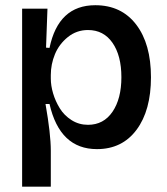

<svg xmlns="http://www.w3.org/2000/svg" viewBox="-20 -553 634 729"><path d="M64 155.8V-272.9V-520H160.2L154.8 -372.1L168 -371.1Q201.7 -533.2 341.8 -533.2Q440.9 -533.2 497.1 -459.7Q553.2 -386.2 553.2 -259.8Q553.2 -133.8 498.5 -60.3Q443.8 13.2 348.1 13.2Q207 13.2 168 -158.2H152.8Q172.9 -43.9 172.9 19V155.8ZM314 -79.1Q373.5 -79.1 407.2 -128.7Q440.9 -178.2 440.9 -259.8Q440.9 -341.8 407.2 -390.4Q373.5 -439 314 -439Q271 -439 237.8 -412.4Q204.6 -385.7 188.7 -347.4Q172.9 -309.1 172.9 -268.1V-254.9Q172.9 -228 181.6 -198.5Q190.4 -168.9 207 -141.8Q223.6 -114.7 251.7 -96.9Q279.8 -79.1 314 -79.1Z"/></svg>

Font: Bricolage Grotesque Medium
Style: Regular
Weight: 500
Designer: Mathieu Triay
Foundry: Atelier Triay
Version: Version 1.000;gftools[0.9.30]